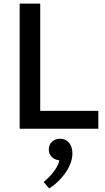

<svg xmlns="http://www.w3.org/2000/svg" viewBox="-20 -720 585 1074"><path d="M90 0H530V-100H205V-700H90ZM317 56C279 56 253 80 253 117C253 150 277 173 312 177C306 211 273 258 224 298L255 334C319 295 385 214 385 139C385 86 356 56 317 56Z"/></svg>

Font: Gully Medium
Style: Regular
Weight: 500
Designer: jaikishan Patel
Foundry: MagicType
Version: Version 1.000;Glyphs 3.2 (3242)